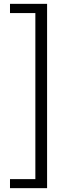

<svg xmlns="http://www.w3.org/2000/svg" viewBox="-20 -810 371 999"><path d="M32 169H225V-790H32V-742H164V122H32Z"/></svg>

Font: ChiuKong Gothic MN Normal
Style: Regular
Weight: 350
Designer: Ryoko NISHIZUKA 西塚涼子 (kana, bopomofo & ideographs); Paul D. Hunt (Latin, Greek & Cyrillic); Sandoll Communications 산돌커뮤니
Foundry: Adobe
Version: Version 1.300